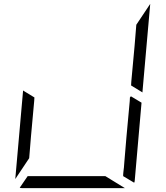

<svg xmlns="http://www.w3.org/2000/svg" viewBox="-20 -973 856 993"><path d="M657 -475 712 -442 677 -41Q677 -34 674 -28L617 -62V-70L618 -82L621 -108L623 -134L634 -265L651 -450L652 -469ZM140 -265 131 -155 59 -47 99 -500V-505L158 -469L157 -452ZM525 -62 626 0H364H96Q86 0 82 -2L123 -62H153H339H401ZM757 -953 717 -500V-495L658 -531L659 -550L676 -735L685 -845Z"/></svg>

Font: DSEG14 Modern Mini
Style: Light Italic
Weight: 300
Italic angle: -5°
Designer: Keshikan(Twitter:@keshinomi_88pro)
Version: Version 0.46